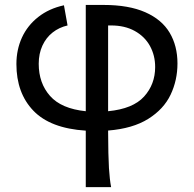

<svg xmlns="http://www.w3.org/2000/svg" viewBox="-20 -518 785 777"><path d="M136.7 -259.8Q136.7 -181.6 182.4 -129.9Q228 -78.1 327.1 -67.9V-498H398.9Q501 -498 567.9 -468.5Q634.8 -439 666.5 -385.7Q698.2 -332.5 698.2 -261.2Q698.2 -193.4 670.4 -134.8Q642.6 -76.2 579.8 -36.9Q517.1 2.4 417.5 10.3Q418 115.7 420.9 162.1Q423.8 208.5 429.7 239.3H327.1V10.7Q183.6 1.5 115 -70.1Q46.4 -141.6 46.4 -258.8Q46.4 -316.9 68.8 -366Q91.3 -415 134.8 -449.2Q178.2 -483.4 238.8 -496.6L253.4 -415Q219.2 -407.2 192.9 -386.5Q166.5 -365.7 151.6 -333.3Q136.7 -300.8 136.7 -259.8ZM607.9 -246.6Q607.9 -293.9 586.7 -332.3Q565.4 -370.6 525.1 -392.8Q484.9 -415 429.7 -415H417.5V-67.9Q518.1 -77.6 563 -127.2Q607.9 -176.8 607.9 -246.6Z"/></svg>

Font: Lesson One
Style: Regular
Weight: 400
Designer: But Ko, Victor Gaultney, Annie Olsen, Julie Remington, Don Collingsworth, Eric Hays, Becca Hirsbrunner
Version: Version 1.100